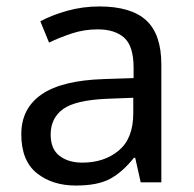

<svg xmlns="http://www.w3.org/2000/svg" viewBox="-20 -565 601 595"><path d="M288 -545Q386 -545 433 -502Q480 -459 480 -365V0H416L399 -76H395Q360 -32 321.5 -11Q283 10 215 10Q142 10 94 -28.5Q46 -67 46 -149Q46 -229 109 -272.5Q172 -316 303 -320L394 -323V-355Q394 -422 365 -448Q336 -474 283 -474Q241 -474 203 -461.5Q165 -449 132 -433L105 -499Q140 -518 188 -531.5Q236 -545 288 -545ZM314 -259Q214 -255 175.5 -227Q137 -199 137 -148Q137 -103 164.5 -82Q192 -61 235 -61Q303 -61 348 -98.5Q393 -136 393 -214V-262Z"/></svg>

Font: TSCustom
Style: Regular
Weight: 400
Designer: Monotype Design Team
Foundry: Monotype Imaging Inc.
Version: Version 2.004; ttfautohint (v1.8.3) -l 8 -r 50 -G 200 -x 14 